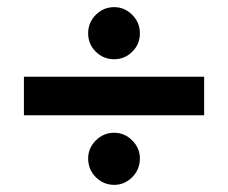

<svg xmlns="http://www.w3.org/2000/svg" viewBox="-20 -517 638 538"><path d="M47 -194V-302H552V-194ZM300 1Q270 1 248.5 -20.5Q227 -42 227 -73Q227 -102 248.5 -123.5Q270 -145 300 -145Q329 -145 350.5 -123.5Q372 -102 372 -73Q372 -42 350.5 -20.5Q329 1 300 1ZM300 -351Q270 -351 248.5 -372Q227 -393 227 -424Q227 -454 248.5 -475.5Q270 -497 300 -497Q329 -497 350.5 -475.5Q372 -454 372 -424Q372 -393 350.5 -372Q329 -351 300 -351Z"/></svg>

Font: Atkinson Hyperlegible Next SemiBold
Style: Regular
Weight: 600
Designer: Elliott Scott, Megan Eiswerth, Linus Boman, Theodore Petrosky, Letters from Sweden
Foundry: Applied Design Works, Letters from Sweden
Version: Version 2.001